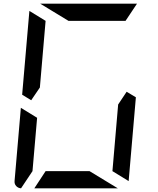

<svg xmlns="http://www.w3.org/2000/svg" viewBox="-20 -1020 856 1040"><path d="M196 -546 149 -477 100 -507 139 -959V-961L227 -907ZM351 -907 198 -1000H720H722L660 -907ZM618 0H166L227 -93H465ZM94 0Q78 -1 67.5 -12.5Q57 -24 59 -41L93 -436L181 -382L156 -93ZM716 -493 677 -41V-39L589 -93L620 -454L666 -523Z"/></svg>

Font: DSEG7 Modern Mini
Style: Italic
Weight: 400
Italic angle: -5°
Designer: Keshikan(Twitter:@keshinomi_88pro)
Version: Version 0.46